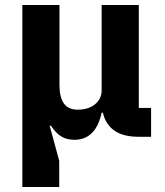

<svg xmlns="http://www.w3.org/2000/svg" viewBox="-20 -545 656 765"><path d="M216 200H69V-525H217V-206Q217 -159 234 -133.5Q251 -108 291 -108Q317 -108 338 -117Q359 -126 372 -143.5Q385 -161 385 -185V-525H533V-115H582V0H532Q459 0 423 -35Q387 -70 387 -128V-132L435 -96H385Q373 -41 345.5 -14.5Q318 12 277 12Q246 12 224.5 -1Q203 -14 183 -44H178L216 96Z"/></svg>

Font: IBM Plex Sans
Style: Regular
Weight: 400
Designer: Mike Abbink, Paul van der Laan, Pieter van Rosmalen
Foundry: Bold Monday
Version: Version 3.201